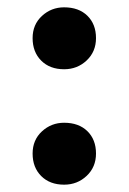

<svg xmlns="http://www.w3.org/2000/svg" viewBox="-20 -504 351 524"><path d="M155 -169Q195 -169 218.5 -146Q242 -123 242 -85Q242 -48 216.5 -24Q191 0 155 0Q116 0 92.5 -23.5Q69 -47 69 -85Q69 -122 94.5 -145.5Q120 -169 155 -169ZM155 -484Q195 -484 218.5 -461Q242 -438 242 -400Q242 -363 216.5 -339Q191 -315 155 -315Q116 -315 92.5 -338.5Q69 -362 69 -400Q69 -437 94.5 -460.5Q120 -484 155 -484Z"/></svg>

Font: Bitter Pro OGT
Style: Bold
Weight: 700
Designer: Sol Matas, and Bitter project Authors
Foundry: Sol Matas
Version: Version 2.110